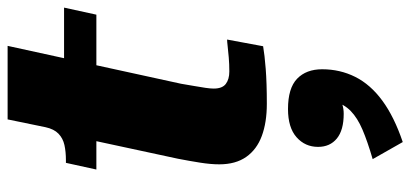

<svg xmlns="http://www.w3.org/2000/svg" viewBox="-314 -420 1104 517"><g transform="rotate(-90 238.5 -161.0)"><path d="M218 5Q168 5 131.5 -8.5Q95 -22 75 -50.5Q55 -79 55 -123Q55 -146 59.5 -174.5Q64 -203 70 -234L132 -522L216 -541H477L458 -454H41L59 -536H66Q89 -536 107 -540Q125 -544 137.5 -556Q150 -568 155 -591L176 -693H374L272 -226Q269 -208 266 -191Q263 -174 261 -160.5Q259 -147 259 -138Q259 -115 271.5 -105.5Q284 -96 305 -96Q325 -96 342.5 -97.5Q360 -99 373 -100.5Q386 -102 391 -102L373 -5Q350 -1 312 2Q274 5 218 5ZM115 371 69 290Q117 276 148.5 262.5Q180 249 198.5 231Q217 213 224 187Q227 183 230.5 184Q234 185 236.5 188.5Q239 192 239 197Q229 204 217 208Q205 212 191 212Q147 212 124.5 193.5Q102 175 102 143Q102 108 128 85Q154 62 204 62Q260 62 285.5 86.5Q311 111 311 154Q311 202 290.5 243Q270 284 226.5 316Q183 348 115 371Z"/></g></svg>

Font: Roboto Serif 20pt ExtraBold
Style: Italic
Weight: 800
Italic angle: -10°
Version: Version 1.007